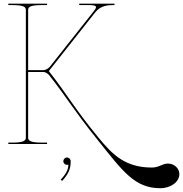

<svg xmlns="http://www.w3.org/2000/svg" viewBox="-20 -780 992 1040"><path d="M25 -760V-752.5H45C111 -752.5 120 -741.5 120 -726V-35C120 -20.5 113.5 -7.5 45 -7.5H25V0H235V-7.5H207.5C139 -7.5 132.5 -20.5 132.5 -35V-390H216C227 -390 241 -379.5 247 -372C345 -247.5 382.5 -178.5 507 -24.5C646.5 150 710 239.5 848.5 239.5C905.5 239.5 951.5 205 951.5 163C951.5 131.5 923.5 106 889.5 106C858.5 106 842.5 127.5 802 127.5C656 127.5 586.5 54 514.5 -33.5C380.5 -196 346 -266 244.5 -395L496.5 -714C526 -751 568.5 -752.5 592.5 -752.5H600V-760H409V-752.5H464C489 -752.5 500 -749 500 -741C500 -736 496 -729.5 488.5 -720L250 -418.5C243 -410 227 -400 216 -400H132.5V-726C132.5 -741.5 141.5 -752.5 207.5 -752.5H235V-760ZM323 93C323 104 332.5 113 343 113C345.5 113 348 112.5 350 111.5H350.5C350.5 138.5 336.5 163.5 309 193.5L316.5 200C349 164.5 363 137.5 363 93C363 82 353.5 73 343 73C332 73 323 82.5 323 93Z"/></svg>

Font: ZnikomitNo24
Style: Regular
Weight: 500
Designer: gluk
Foundry: gluk
Version: Version 0.55